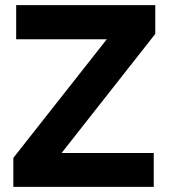

<svg xmlns="http://www.w3.org/2000/svg" viewBox="-20 -728 657 748"><path d="M32 0V-113L396 -575H43V-708H585V-596L220 -132H579V0Z"/></svg>

Font: Onest
Style: Bold
Weight: 700
Designer: Dmitri Voloshin, Andrey Kudryavtsev
Foundry: Dmitri Voloshin, Andrey Kudryavtsev
Version: Version 1.000;gftools[0.9.33]